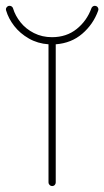

<svg xmlns="http://www.w3.org/2000/svg" viewBox="-110 -627 352 648"><path d="M65.9 1Q61 1 57.4 -2.7Q53.7 -6.3 53.7 -11.2V-476.1V-477.5Q17.1 -480 -12.7 -497.1Q-42.5 -514.2 -62 -539.3Q-81.5 -564.5 -89.4 -591.8Q-91.3 -597.7 -87.4 -602.5Q-83.5 -607.4 -77.6 -607.4Q-73.7 -607.4 -70.3 -605Q-66.9 -602.5 -65.9 -598.6Q-58.6 -574.2 -40.8 -551.8Q-22.9 -529.3 4.6 -515.4Q32.2 -501.5 65.4 -501.5Q114.3 -501.5 148.7 -529.1Q183.1 -556.6 198.7 -599.6Q199.7 -602.5 202.9 -605Q206.1 -607.4 210 -607.4Q215.3 -607.4 218.8 -603.8Q222.2 -600.1 222.2 -595.2Q222.2 -593.8 221.2 -590.8Q204.6 -544.9 167.7 -513.2Q130.9 -481.4 78.1 -477.5V-476.1V-11.2Q78.1 -6.3 74.7 -2.7Q71.3 1 65.9 1Z"/></svg>

Font: Velvelyne Light
Style: Regular
Weight: 200
Designer: Manon Van der Borght et Mariel Nils
Foundry: Velvetyne
Version: Version 1.070